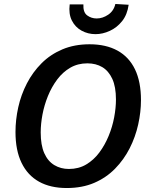

<svg xmlns="http://www.w3.org/2000/svg" viewBox="-20 -936 760 967"><path d="M316 11Q234 11 176.5 -21Q119 -53 88.5 -116Q58 -179 58 -271Q58 -333 72 -396Q86 -459 115.5 -516Q145 -573 189.5 -617.5Q234 -662 294.5 -687.5Q355 -713 431 -713Q514 -713 572 -681Q630 -649 660 -586.5Q690 -524 690 -432Q690 -372 676 -309Q662 -246 633 -189Q604 -132 559.5 -86.5Q515 -41 454.5 -15Q394 11 316 11ZM327 -85Q376 -85 414 -107.5Q452 -130 480 -167.5Q508 -205 527 -251Q546 -297 555 -345Q564 -393 564 -435Q564 -499 545.5 -539Q527 -579 495 -598Q463 -617 420 -617Q372 -617 334 -595Q296 -573 268 -535.5Q240 -498 221.5 -452.5Q203 -407 194 -359.5Q185 -312 185 -269Q185 -205 203 -164.5Q221 -124 253.5 -104.5Q286 -85 327 -85ZM461 -764Q423 -764 391 -781.5Q359 -799 342 -832.5Q325 -866 331 -914H400Q398 -874 419 -858.5Q440 -843 467 -843Q497 -843 525 -862Q553 -881 561 -916L628 -912Q621 -862 595 -829.5Q569 -797 533 -780.5Q497 -764 461 -764Z"/></svg>

Font: Bitter Thin SemiBold
Style: Italic
Weight: 600
Italic angle: -9°
Version: Version 2.002